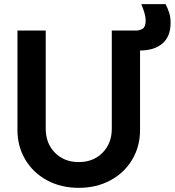

<svg xmlns="http://www.w3.org/2000/svg" viewBox="-20 -892 841 924"><path d="M64 -266V-745H200V-273Q200 -202 244.5 -157Q289 -112 359 -112Q429 -112 473.5 -157Q518 -202 518 -273V-745H633Q653 -745 667 -754Q681 -763 681 -795Q681 -822 660 -872H777Q789 -848 795 -828Q801 -808 801 -783Q801 -716 761.5 -682.5Q722 -649 654 -649V-266Q654 -187 616 -123.5Q578 -60 511 -24Q444 12 359 12Q274 12 207 -24Q140 -60 102 -123.5Q64 -187 64 -266Z"/></svg>

Font: Eudoxus Sans
Style: Bold
Weight: 700
Designer: Stijn de Vries
Foundry: tokotype
Version: Version 2.005